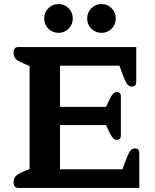

<svg xmlns="http://www.w3.org/2000/svg" viewBox="-20 -927 766 947"><path d="M198 -836Q198 -866 218.5 -886.5Q239 -907 269 -907Q298 -907 318.5 -886.5Q339 -866 339 -836Q339 -806 318.5 -785.5Q298 -765 269 -765Q239 -765 218.5 -785.5Q198 -806 198 -836ZM410 -836Q410 -866 430.5 -886.5Q451 -907 481 -907Q510 -907 530.5 -886.5Q551 -866 551 -836Q551 -806 530.5 -785.5Q510 -765 481 -765Q451 -765 430.5 -785.5Q410 -806 410 -836ZM47 -29Q47 -50 61 -61.5Q75 -73 113 -88L126 -93V-602L113 -607Q75 -622 61 -633.5Q47 -645 47 -666Q47 -681 53 -688Q59 -695 69 -695H652V-523Q652 -512 647 -506Q642 -500 629 -500Q615 -500 605 -515.5Q595 -531 581 -570L569 -603H276V-400H503L520 -436Q529 -455 537.5 -464Q546 -473 555 -473Q576 -473 576 -453V-257Q576 -237 555 -237Q546 -237 537.5 -246Q529 -255 520 -274L503 -310H276V-92H584L596 -125Q610 -164 620 -179.5Q630 -195 644 -195Q657 -195 662 -189Q667 -183 667 -172V0H69Q59 0 53 -7Q47 -14 47 -29Z"/></svg>

Font: Maitree
Style: Bold
Weight: 700
Designer: CadsonDemak Team
Foundry: CadsonDemak
Version: Version 1.002